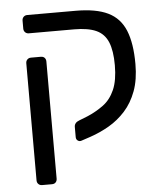

<svg xmlns="http://www.w3.org/2000/svg" viewBox="-54 -618 733 857"><g transform="rotate(-5 313.0 -190.0)"><path d="M100 191Q90 191 83.5 184.5Q77 178 77 168V-357Q77 -367 83.5 -373.5Q90 -380 100 -380H144Q155 -380 161 -373.5Q167 -367 167 -357V168Q167 178 161 184.5Q155 191 144 191ZM292 9Q283 12 275.5 6.5Q268 1 268 -9V-55Q268 -64 273.5 -71Q279 -78 290 -82L328 -97Q368 -114 400.5 -138Q433 -162 451.5 -204Q470 -246 470 -314Q470 -379 454 -417.5Q438 -456 401.5 -472.5Q365 -489 303 -489H100Q90 -489 83.5 -495.5Q77 -502 77 -512V-548Q77 -558 83.5 -564.5Q90 -571 100 -571H316Q408 -571 461.5 -545Q515 -519 538.5 -461.5Q562 -404 562 -311Q562 -241 543 -190Q524 -139 491.5 -103Q459 -67 418.5 -43.5Q378 -20 334 -5Z"/></g></svg>

Font: RubikRegular
Style: Regular
Weight: 400
Designer: Hubert and Fischer
Foundry: Hubert and Fischer
Version: Version 2.300;gftools[0.9.30]